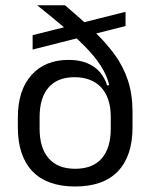

<svg xmlns="http://www.w3.org/2000/svg" viewBox="-20 -682 560 715"><path d="M260 12.5Q155 12.5 100.8 -44.2Q46.5 -101 46.5 -207.5V-244.5Q46.5 -346 97.2 -402.5Q148 -459 235.5 -459Q274 -459 303 -447.5Q332 -436 351 -414.5Q370 -393 379 -363.5L400 -368.5L392.5 -250.5Q392 -285.5 382.5 -312.5Q373 -339.5 355.8 -357.5Q338.5 -375.5 313.8 -385Q289 -394.5 258 -394.5Q194 -394.5 160.8 -356.2Q127.5 -318 127.5 -246V-203Q127.5 -130.5 161.5 -92Q195.5 -53.5 260 -53.5Q325 -53.5 358.8 -92Q392.5 -130.5 392.5 -203Q392.5 -221.5 392.5 -238.5Q392.5 -255.5 392.5 -277Q392 -297 392 -310Q392 -323 391.5 -341Q386 -382 366.2 -418.5Q346.5 -455 312.5 -492Q278.5 -529 230 -570.5Q181.5 -612 119 -662V-662.5H222Q281.5 -612 328.2 -567.5Q375 -523 407.2 -478.5Q439.5 -434 456.5 -382.2Q473.5 -330.5 473.5 -265.5V-208Q473.5 -101 419.2 -44.2Q365 12.5 260 12.5ZM447.5 -585 101.5 -497.5V-551L447.5 -638Z"/></svg>

Font: Anek Devanagari
Style: Regular
Weight: 400
Designer: Kailash Malviya (Devanagari) & Yesha Goshar (Latin)
Foundry: Ek Type
Version: Version 1.003